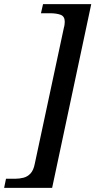

<svg xmlns="http://www.w3.org/2000/svg" viewBox="-68 -780 461 928"><path d="M-48 128 -39 84H4Q26 84 45.5 79Q65 74 79.5 58.5Q94 43 100 12L241 -647Q243 -653 244 -661.5Q245 -670 245 -675Q245 -701 225 -708.5Q205 -716 173 -716H130L140 -760H373L184 128Z"/></svg>

Font: ET Text
Style: Italic
Weight: 470
Italic angle: -12°
Designer: Monotype Design Team
Foundry: Monotype Imaging Inc.
Version: Version 2.009